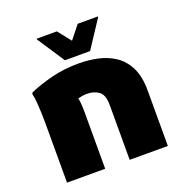

<svg xmlns="http://www.w3.org/2000/svg" viewBox="-135 -881 961 1002"><g transform="rotate(-20 346.0 -380.0)"><path d="M68 0V-336Q68 -356 67 -387Q66 -418 63.5 -448Q61 -478 56 -496L60 -504Q114 -528 185 -546Q256 -564 338 -564Q391 -564 442.5 -553Q494 -542 536 -514Q578 -486 603 -436Q628 -386 628 -308V0H416V-304Q416 -361 389.5 -380.5Q363 -400 324 -400Q310 -400 297.5 -398Q285 -396 274 -393Q280 -363 280 -316V0ZM276 -604 176 -756V-760H288L346 -687L404 -760H516V-756L416 -604Z"/></g></svg>

Font: Kufam Black
Style: Regular
Weight: 900
Designer: Wael Morcos, Artur Schmal
Foundry: Original Type
Version: Version 1.301; ttfautohint (v1.8.3)